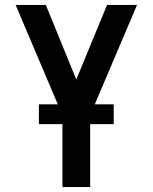

<svg xmlns="http://www.w3.org/2000/svg" viewBox="-20 -755 616 775"><path d="M232 0H344V-290L533 -735H412L288 -434L165 -735H43L232 -290ZM137 -254H439V-334H137Z"/></svg>

Font: Iosevka Sparkle Semibold
Style: Regular
Weight: 600
Designer: Belleve Invis
Foundry: Belleve Invis
Version: Version 4.5.0; ttfautohint (v1.8.3)